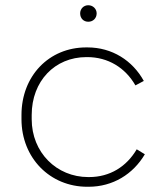

<svg xmlns="http://www.w3.org/2000/svg" viewBox="-20 -707 623 733"><path d="M317 -624C335 -624 349 -637 349 -656C349 -673 335 -687 317 -687C299 -687 286 -673 286 -656C286 -637 299 -624 317 -624ZM313 6H318C411 6 488 -42 533 -118L502 -137C463 -71 400 -31 320 -31H317C196 -31 101 -125 101 -252V-268C101 -397 189 -489 310 -489H313C392 -489 458 -449 497 -381L529 -398C486 -476 408 -526 314 -526H309C167 -526 62 -417 62 -268V-252C62 -104 171 6 313 6Z"/></svg>

Font: Fixel Display ExtraLight
Style: Regular
Weight: 200
Designer: AlfaBravo + MacPaw
Foundry: Kyrylo Tkachov, Marchela Mozhyna, Serhii Makarenko, Maria Weinstein, Zakhar Kryvoshyya
Version: Version 1.211